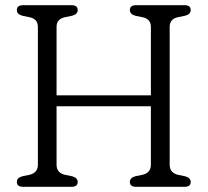

<svg xmlns="http://www.w3.org/2000/svg" viewBox="-20 -720 800 740"><path d="M198 -84.5Q198 -53.5 231.5 -46L258.5 -40.5Q279.5 -34 279.5 -19Q279.5 0 256 0H68.5Q45 0 45 -19Q45 -34.5 65.5 -40.5L92.5 -46Q126 -53.5 126 -84.5V-616.5Q126 -646.5 94.5 -653.5L65.5 -659.5Q45 -665.5 45 -681Q45 -700 68.5 -700H256Q279.5 -700 279.5 -681Q279.5 -665.5 258.5 -659.5L229.5 -653.5Q198 -646.5 198 -616.5V-352.5H561.5V-616.5Q561.5 -646.5 530 -653.5L501 -659.5Q480.5 -665.5 480.5 -681Q480.5 -700 504 -700H691.5Q715 -700 715 -681Q715 -665.5 694 -659.5L665 -653.5Q634 -646.5 634 -616.5V-84.5Q634 -53.5 667 -46L694 -40.5Q715 -34 715 -19Q715 0 691.5 0H504Q480.5 0 480.5 -19Q480.5 -34.5 501 -40.5L528 -46Q561.5 -53.5 561.5 -84.5V-310.5H198Z"/></svg>

Font: Fraunces 72pt S100 Light
Style: Regular
Weight: 300
Version: Version 1.000; ttfautohint (v1.8.3)